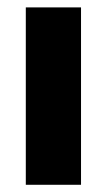

<svg xmlns="http://www.w3.org/2000/svg" viewBox="-20 -512 296 532"><path d="M51.5 0V-491.5H204.5V0Z"/></svg>

Font: Anek Bangla
Style: Bold
Weight: 700
Designer: Sulekha Rajkumar (Bangla), Yesha Goshar (Latin)
Foundry: Ek Type
Version: Version 1.003